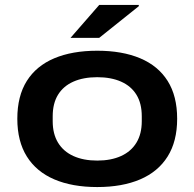

<svg xmlns="http://www.w3.org/2000/svg" viewBox="-20 -744 786 776"><path d="M373 12Q272 12 199.5 -19Q127 -50 88.5 -111.5Q50 -173 50 -264Q50 -356 88.5 -417Q127 -478 199.5 -508.5Q272 -539 373 -539Q474 -539 546.5 -508.5Q619 -478 657.5 -417Q696 -356 696 -264Q696 -173 657.5 -111.5Q619 -50 546.5 -19Q474 12 373 12ZM373 -95Q429 -95 469.5 -113.5Q510 -132 531.5 -167.5Q553 -203 553 -254V-274Q553 -326 531.5 -361Q510 -396 469.5 -414Q429 -432 373 -432Q317 -432 276.5 -414Q236 -396 214.5 -361Q193 -326 193 -274V-254Q193 -203 214.5 -167.5Q236 -132 276.5 -113.5Q317 -95 373 -95ZM265 -591 381 -724H541V-719L381 -591Z"/></svg>

Font: Archivo SemiBold Expanded SemiBold
Style: Regular
Weight: 600
Width: 7
Version: Version 2.001